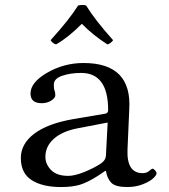

<svg xmlns="http://www.w3.org/2000/svg" viewBox="-20 -744 680 774"><path d="M327 -722Q364 -662 436 -582Q426 -568 413 -565Q355 -602 310 -648Q254 -592 206 -565Q193 -568 184 -582Q260 -666 295 -722Q313 -726 327 -722ZM414 -250 294 -227Q231 -215 197 -184.5Q163 -154 163 -112Q163 -82 186 -58.5Q209 -35 255 -35Q281 -35 319.5 -50.5Q358 -66 387 -85Q406 -98 407 -116ZM407 -55H404L376 -36Q332 -8 301.5 1Q271 10 225 10Q151 10 107.5 -18Q64 -46 64 -107Q64 -164 118 -205Q172 -246 276 -264L406 -286Q416 -289 416 -300Q416 -450 307 -450Q264 -450 230.5 -438.5Q197 -427 197 -403Q197 -387 199 -381Q203 -373 203 -360Q203 -349 186.5 -338.5Q170 -328 148 -328Q103 -328 103 -367Q103 -412 170.5 -451Q238 -490 317 -490Q513 -490 501 -302L494 -141Q490 -46 555 -46Q571 -46 581.5 -55Q592 -64 594 -64Q599 -64 605 -57.5Q611 -51 611 -45Q611 -38 598 -25.5Q585 -13 556.5 -1.5Q528 10 493 10Q446 10 429 -7Q412 -24 407 -55Z"/></svg>

Font: Linux Libertine Mono O
Style: Mono
Weight: 400
Designer: Philipp H. Poll
Foundry: Philipp H. Poll
Version: Version 5.1.7